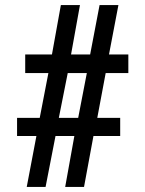

<svg xmlns="http://www.w3.org/2000/svg" viewBox="-20 -734 571 754"><path d="M85 0H159L198 -200H272L236 0H310L347 -200H452V-271H362L395 -447H484V-520H408L445 -714H371L334 -520H259L294 -714H219L184 -520H79V-447H170L136 -271H47V-200H123ZM211 -271 246 -447H321L287 -271Z"/></svg>

Font: Noto Serif Devanagari ExtraCondensed ExtraBold
Style: Regular
Weight: 800
Width: 2
Designer: Universal Thirst, Indian Type Foundry and the Monotype Design Team
Foundry: Monotype Imaging Inc.
Version: Version 2.004